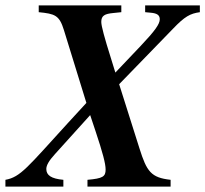

<svg xmlns="http://www.w3.org/2000/svg" viewBox="-81 -689 758 709"><path d="M657 -669H455V-644L476 -642C499 -640 509 -633 509 -618C509 -600 491 -575 439 -520L345 -421L328 -476C305 -549 293 -593 293 -608C293 -631 305 -638 338 -641L367 -644V-669H62V-644C122 -638 138 -633 155 -578L238 -309L170 -235C21 -72 -5 -35 -61 -25V0H153V-25C108 -29 90 -42 90 -65C90 -78 99 -95 122 -120L252 -264L272 -204C298 -126 309 -85 309 -63C309 -37 299 -30 242 -25V0H549V-25C477 -33 461 -55 434 -141L359 -378L558 -583C601 -628 621 -639 657 -644Z"/></svg>

Font: XITS
Style: Bold Italic
Weight: 700
Italic angle: -16.33°
Designer: MicroPress Inc., with final additions and corrections provided by Coen Hoffman, Elsevier (retired)
Version: Version 1.302